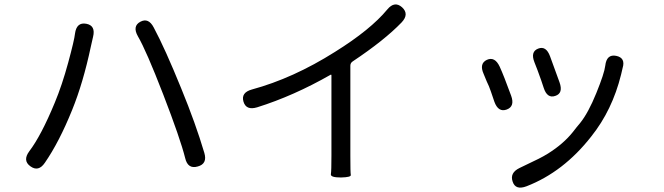

<svg xmlns="http://www.w3.org/2000/svg" viewBox="-20 -784 3020 873"><path d="M184 -44Q155 -1 118 -28Q82 -54 113 -96Q167 -167 229 -317Q262 -396 290 -499Q318 -602 321 -631Q328 -684 372 -676Q416 -668 403 -616Q398 -597 393 -572Q358 -407 308 -284Q249 -138 184 -44ZM879 -27Q834 -14 822 -65Q800 -153 722 -355Q645 -554 607 -619Q581 -665 618 -685Q655 -705 679 -659Q730 -564 804 -382Q870 -221 909 -89Q924 -39 879 -27Z M1530 23Q1482 23 1484.5 8Q1487 -7 1487 -76V-441Q1487 -446 1483 -444Q1315 -348 1149 -296Q1099 -281 1087 -322Q1075 -363 1125 -377Q1313 -428 1503 -548Q1665 -649 1741 -741Q1774 -781 1808 -751Q1842 -720 1806 -682Q1728 -601 1584 -505Q1573 -498 1573 -485V-76Q1573 1 1575 11.5Q1577 22 1530 23Z M2374 63Q2324 82 2311 42Q2297 2 2342 -20L2429 -62Q2451 -73 2472 -86Q2542 -130 2585 -184Q2601 -205 2618 -225Q2655 -271 2691.5 -361Q2728 -451 2732 -485Q2738 -539 2782 -530Q2825 -521 2811 -475Q2810 -470 2804 -445Q2764 -283 2668 -163Q2542 -2 2374 63ZM2284 -286Q2246 -272 2228 -321L2212 -368Q2204 -392 2193 -414L2179 -448Q2158 -495 2194 -512Q2230 -528 2252 -481Q2270 -442 2304 -349Q2322 -300 2284 -286ZM2505 -348Q2468 -335 2452 -385L2441 -418Q2433 -442 2424 -465L2410 -501Q2391 -549 2427 -563Q2463 -577 2481 -528L2524 -410Q2542 -360 2505 -348Z"/></svg>

Font: Resource Han Rounded KR
Style: Regular
Weight: 400
Designer: Cyano Hao (round all glyphs); Ryoko NISHIZUKA 西塚涼子 (kana, bopomofo & ideographs); Paul D. Hunt (Latin, Greek & Cyrillic)
Foundry: Cyano Hao
Version: 0.990